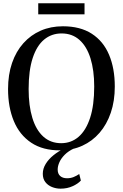

<svg xmlns="http://www.w3.org/2000/svg" viewBox="-20 -913 755 1180"><path d="M351 11Q243.5 12 171.8 -36Q100 -84 64.8 -169.2Q29.5 -254.5 29.5 -365.5Q29.5 -454.5 54 -525.8Q78.5 -597 123.8 -647.5Q169 -698 230.5 -724.8Q292 -751.5 366.5 -751.5Q473 -751.5 544 -705.8Q615 -660 650.2 -576.5Q685.5 -493 685.5 -381Q685.5 -292.5 661 -220.5Q636.5 -148.5 592 -97Q547.5 -45.5 486.2 -17.5Q425 10.5 351 11ZM356 -33Q417.5 -33 463 -72.2Q508.5 -111.5 533.8 -188.8Q559 -266 559 -381Q559 -481.5 536 -554.8Q513 -628 468.2 -667.8Q423.5 -707.5 358.5 -707.5Q297 -707.5 251.5 -670Q206 -632.5 181 -556.5Q156 -480.5 156 -365.5Q156 -263 178.8 -188.5Q201.5 -114 246.2 -73.5Q291 -33 356 -33ZM352 246.5Q325 246.5 299.8 236.5Q274.5 226.5 258.8 206.2Q243 186 243 155Q243 123.5 260.8 94.5Q278.5 65.5 308.8 41Q339 16.5 376 -1L401 -5L435.5 -1Q400 15.5 377.8 38Q355.5 60.5 345 84.2Q334.5 108 334.5 129Q334.5 155 350 168.8Q365.5 182.5 392 182.5Q414 182.5 432.5 175Q451 167.5 467 156.5L477 196.5Q460.5 215.5 427 231Q393.5 246.5 352 246.5ZM499.5 -893V-825H215V-893Z"/></svg>

Font: Merriweather 60pt Medium
Style: Regular
Weight: 500
Version: Version 2.100